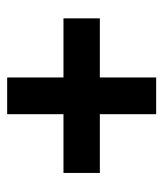

<svg xmlns="http://www.w3.org/2000/svg" viewBox="21 -644 466 549"><g transform="rotate(-90 254.5 -370.0)"><path d="M34 -422H202V-583H307V-422H476V-318H307V-157H202V-318H34Z"/></g></svg>

Font: Encode Sans Narrow
Style: Bold
Weight: 700
Designer: Pablo Impallari, Andres Torresi
Foundry: Pablo Impallari, Andres Torresi
Version: Version 1.000; ttfautohint (v1.00) -l 8 -r 50 -G 200 -x 14 -